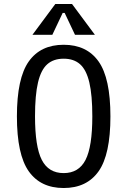

<svg xmlns="http://www.w3.org/2000/svg" viewBox="-20 -935 640 965"><path d="M300 -640Q249 -640 217.5 -612Q186 -584 171 -520.5Q156 -457 156 -350Q156 -198 190 -131.5Q224 -65 300 -65Q376 -65 410 -131.5Q444 -198 444 -350Q444 -457 429 -520.5Q414 -584 382.5 -612Q351 -640 300 -640ZM300 -710Q416 -710 475.5 -626Q535 -542 535 -350Q535 -158 475.5 -74Q416 10 300 10Q184 10 124.5 -74Q65 -158 65 -350Q65 -542 124.5 -626Q184 -710 300 -710ZM305 -870H295L243 -760H143L258 -915H342L457 -760H357Z"/></svg>

Font: Sligoil Micro
Style: Regular
Weight: 400
Designer: Ariel Martín Pérez
Foundry: Igor Stepanchenko
Version: Version 1.001